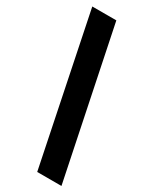

<svg xmlns="http://www.w3.org/2000/svg" viewBox="-202 -743 693 871"><g transform="rotate(30 145.0 -307.5)"><path d="M290 80H163L4 -695H130Z"/></g></svg>

Font: Bricolage Grotesque 24pt Condensed
Style: Bold
Weight: 700
Width: 3
Designer: Mathieu Triay
Foundry: Atelier Triay
Version: Version 1.001;gftools[0.9.33.dev8+g029e19f]